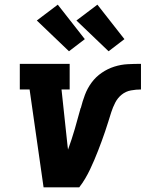

<svg xmlns="http://www.w3.org/2000/svg" viewBox="-20 -804 640 824"><path d="M167 0 107 -420H65V-530H279V-420H244L270 -177Q271 -173 271 -169.5Q271 -166 272 -162Q288 -206 301 -250.5Q314 -295 326 -340L327 -341Q334 -369 344.5 -397Q355 -425 373 -449.5Q391 -474 416.5 -491.5Q442 -509 470.5 -518Q499 -527 527.5 -528.5Q556 -530 585 -530V-420Q564 -420 542 -416Q520 -412 502.5 -398Q485 -384 474.5 -363.5Q464 -343 457.5 -322.5Q451 -302 444.5 -281Q438 -260 431 -239.5Q424 -219 416.5 -198.5Q409 -178 401 -157.5Q393 -137 384.5 -117Q376 -97 366.5 -77Q357 -57 345.5 -37.5Q334 -18 320 0ZM446 -584 308 -716 398 -784 514 -636ZM276 -584 138 -716 228 -784 344 -636Z"/></svg>

Font: Iosevka Slab XBdExObl
Style: Regular
Weight: 800
Width: 7
Italic angle: -9°
Monospace: yes
Designer: Belleve Invis
Foundry: Belleve Invis
Version: Version 11.1.0; ttfautohint (v1.8.3)